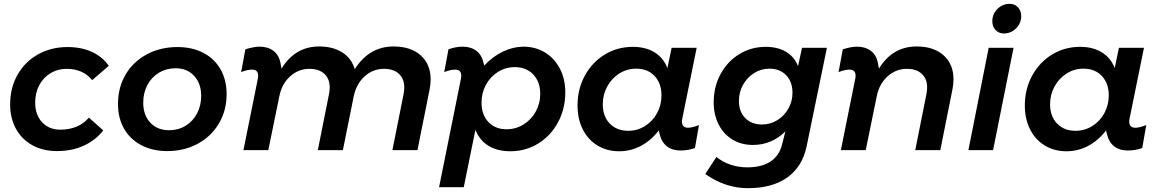

<svg xmlns="http://www.w3.org/2000/svg" viewBox="-20 -785 6056 1004"><path d="M33 -239Q33 -326 72 -394.5Q111 -463 179.5 -501Q248 -539 333 -539Q406 -539 461 -513.5Q516 -488 549 -441L462 -366Q414 -425 328 -425Q282 -425 244.5 -402.5Q207 -380 185.5 -340Q164 -300 164 -248Q164 -185 200 -146Q236 -107 295 -107Q391 -107 445 -170L520 -103Q479 -51 417.5 -23Q356 5 278 5Q205 5 149.5 -25.5Q94 -56 63.5 -111.5Q33 -167 33 -239Z M1165 -294Q1165 -207 1124.5 -139Q1084 -71 1013.5 -33Q943 5 854 5Q777 5 718.5 -26Q660 -57 628.5 -112.5Q597 -168 597 -241Q597 -328 637 -395.5Q677 -463 748 -501Q819 -539 908 -539Q985 -539 1043.5 -508.5Q1102 -478 1133.5 -422Q1165 -366 1165 -294ZM729 -248Q729 -183 766 -143.5Q803 -104 864 -104Q912 -104 950 -127Q988 -150 1010 -191Q1032 -232 1032 -284Q1032 -348 995.5 -388Q959 -428 898 -428Q850 -428 811.5 -405Q773 -382 751 -341Q729 -300 729 -248Z M2232 -369Q2232 -344 2226 -315L2163 0H2032L2091 -296Q2094 -313 2094 -328Q2094 -373 2066 -399Q2038 -425 1988 -425Q1930 -425 1887 -386Q1844 -347 1830 -283L1773 0H1642L1701 -296Q1704 -313 1704 -328Q1704 -373 1676 -399Q1648 -425 1598 -425Q1541 -425 1497.5 -386Q1454 -347 1441 -283L1383 0H1253L1327 -367Q1330 -379 1330 -389Q1330 -421 1298 -421Q1274 -421 1241 -408L1263 -527Q1307 -541 1337 -541Q1381 -541 1410 -519Q1439 -497 1447 -454L1452 -426Q1523 -542 1649 -542Q1722 -542 1770.5 -510.5Q1819 -479 1835 -423Q1910 -542 2038 -542Q2128 -542 2180 -495.5Q2232 -449 2232 -369Z M2389 -367Q2392 -379 2392 -389Q2392 -421 2360 -421Q2336 -421 2303 -408L2325 -527Q2363 -541 2399 -541Q2442 -541 2470.5 -519.5Q2499 -498 2508 -458L2512 -442Q2558 -491 2611.5 -516Q2665 -541 2718 -541Q2778 -541 2827.5 -512Q2877 -483 2906.5 -428.5Q2936 -374 2936 -302Q2936 -216 2898 -145.5Q2860 -75 2794.5 -34.5Q2729 6 2648 6Q2581 6 2534.5 -22.5Q2488 -51 2466 -106L2405 194H2276ZM2629 -109Q2677 -109 2717.5 -134Q2758 -159 2781.5 -201.5Q2805 -244 2805 -294Q2805 -357 2768.5 -395.5Q2732 -434 2672 -434Q2624 -434 2584 -409Q2544 -384 2521 -341.5Q2498 -299 2498 -248Q2498 -185 2534 -147Q2570 -109 2629 -109Z M3000 -233Q3000 -319 3038 -389Q3076 -459 3142 -499.5Q3208 -540 3289 -540Q3356 -540 3402.5 -511.5Q3449 -483 3470 -429L3492 -535H3623L3549 -171Q3546 -159 3546 -150Q3546 -117 3578 -117Q3599 -117 3635 -131L3614 -11Q3578 2 3539 2Q3495 2 3467 -20Q3439 -42 3429 -85L3425 -103Q3384 -50 3331 -22Q3278 6 3218 6Q3154 6 3104.5 -24Q3055 -54 3027.5 -108.5Q3000 -163 3000 -233ZM3439 -286Q3439 -349 3403 -387.5Q3367 -426 3307 -426Q3259 -426 3219 -401Q3179 -376 3155.5 -333Q3132 -290 3132 -240Q3132 -177 3168.5 -139Q3205 -101 3265 -101Q3313 -101 3353 -126Q3393 -151 3416 -193.5Q3439 -236 3439 -286Z M3668 125 3726 36Q3795 90 3888 90Q3964 90 4010 59Q4056 28 4070 -31L4087 -98Q4052 -63 4009 -45Q3966 -27 3917 -27Q3857 -27 3810.5 -55Q3764 -83 3738 -134Q3712 -185 3712 -250Q3712 -331 3748 -397.5Q3784 -464 3846 -502Q3908 -540 3984 -540Q4047 -540 4090.5 -514Q4134 -488 4153 -439L4174 -535H4304L4198 -20Q4176 86 4097.5 142.5Q4019 199 3891 199Q3773 199 3668 125ZM4124 -300Q4124 -357 4091 -391.5Q4058 -426 4003 -426Q3960 -426 3923.5 -403Q3887 -380 3865.5 -341.5Q3844 -303 3844 -257Q3844 -201 3877 -167.5Q3910 -134 3965 -134Q4008 -134 4044.5 -156.5Q4081 -179 4102.5 -217Q4124 -255 4124 -300Z M4451 -367Q4454 -379 4454 -389Q4454 -421 4422 -421Q4398 -421 4365 -408L4387 -527Q4431 -541 4461 -541Q4505 -541 4534 -519Q4563 -497 4571 -454L4576 -426Q4647 -542 4773 -542Q4863 -542 4914.5 -495.5Q4966 -449 4966 -370Q4966 -344 4960 -315L4897 0H4766L4825 -296Q4828 -313 4828 -328Q4828 -373 4800 -399Q4772 -425 4722 -425Q4665 -425 4621.5 -386Q4578 -347 4565 -283L4507 0H4377Z M5320 -701Q5320 -663 5293 -636.5Q5266 -610 5230 -610Q5203 -610 5186 -628Q5169 -646 5169 -674Q5169 -712 5196 -738.5Q5223 -765 5259 -765Q5286 -765 5303 -747Q5320 -729 5320 -701ZM5280 -535 5173 0H5044L5150 -535Z M5339 -233Q5339 -319 5377 -389Q5415 -459 5481 -499.5Q5547 -540 5628 -540Q5695 -540 5741.5 -511.5Q5788 -483 5809 -429L5831 -535H5962L5888 -171Q5885 -159 5885 -150Q5885 -117 5917 -117Q5938 -117 5974 -131L5953 -11Q5917 2 5878 2Q5834 2 5806 -20Q5778 -42 5768 -85L5764 -103Q5723 -50 5670 -22Q5617 6 5557 6Q5493 6 5443.5 -24Q5394 -54 5366.5 -108.5Q5339 -163 5339 -233ZM5778 -286Q5778 -349 5742 -387.5Q5706 -426 5646 -426Q5598 -426 5558 -401Q5518 -376 5494.5 -333Q5471 -290 5471 -240Q5471 -177 5507.5 -139Q5544 -101 5604 -101Q5652 -101 5692 -126Q5732 -151 5755 -193.5Q5778 -236 5778 -286Z"/></svg>

Font: TypoPRO Montserrat Alternates
Style: Italic
Weight: 500
Italic angle: -11.3°
Designer: Julieta Ulanovsky
Foundry: Julieta Ulanovsky
Version: Version 6.001